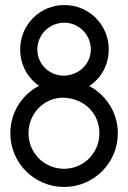

<svg xmlns="http://www.w3.org/2000/svg" viewBox="-20 -729 507 761"><path d="M234 -60C155 -60 93 -123 93 -201C93 -278 152 -340 228 -342C316 -340 374 -278 374 -201C374 -123 312 -60 234 -60ZM334 -388C381 -419 411 -472 411 -533C411 -631 333 -709 235 -709C138 -709 60 -631 60 -533C60 -473 89 -420 135 -389C67 -354 21 -283 21 -201C21 -83 116 12 234 12C352 12 447 -83 447 -201C447 -282 401 -352 334 -388ZM230 -429C173 -431 128 -476 128 -533C128 -592 176 -639 235 -639C292 -639 340 -592 340 -533C340 -475 292 -429 230 -429Z"/></svg>

Font: Advent Pro
Style: Medium
Weight: 500
Designer: Andreas Kalpakidis
Foundry: Andreas Kalpakidis
Version: Version 2.002 2008